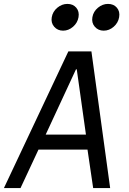

<svg xmlns="http://www.w3.org/2000/svg" viewBox="-42 -963 662 983"><path d="M63 0H-22L308 -700H426L522 0H435L406 -197H155ZM192 -274H398L351 -608H347ZM303 -943Q332 -943 348.5 -923.5Q365 -904 360 -875Q355 -846 332 -826Q309 -806 281 -806Q253 -806 235.5 -826Q218 -846 223 -875Q228 -904 251.5 -923.5Q275 -943 303 -943ZM511 -943Q540 -943 556.5 -923.5Q573 -904 568 -875Q563 -846 540 -826Q517 -806 489 -806Q461 -806 443.5 -826Q426 -846 431 -875Q436 -904 459.5 -923.5Q483 -943 511 -943Z"/></svg>

Font: CommitMono
Style: Italic
Weight: 400
Monospace: yes
Designer: Eigil Nikolajsen
Foundry: Eigil Nikolajsen
Version: Version 1.143